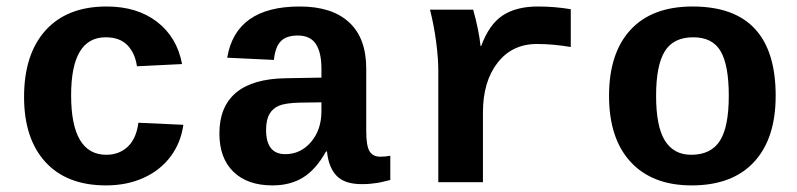

<svg xmlns="http://www.w3.org/2000/svg" viewBox="-20 -558 2440 588"><path d="M304.7 9.8Q184.6 9.8 119.1 -61.8Q53.7 -133.3 53.7 -261.2Q53.7 -392.1 119.6 -465.1Q185.5 -538.1 306.6 -538.1Q399.9 -538.1 460.9 -491.2Q522 -444.3 537.6 -361.8L399.4 -355Q393.6 -395.5 370.1 -419.7Q346.7 -443.8 303.7 -443.8Q197.8 -443.8 197.8 -266.6Q197.8 -84 305.7 -84Q344.7 -84 371.1 -108.6Q397.5 -133.3 403.8 -182.1L541.5 -175.8Q534.2 -121.6 502.7 -79.1Q471.2 -36.6 419.9 -13.4Q368.7 9.8 304.7 9.8Z M814.5 9.8Q737.8 9.8 694.8 -32Q651.9 -73.7 651.9 -149.4Q651.9 -231.4 702.9 -274.2Q753.9 -316.9 855.5 -318.4L964.4 -320.3V-347.2Q964.4 -397.5 947.3 -423.3Q930.2 -449.2 892.1 -449.2Q856.4 -449.2 839.6 -431.4Q822.8 -413.6 818.8 -374.5L675.8 -381.3Q702.1 -538.1 897.9 -538.1Q996.6 -538.1 1049.1 -489.7Q1101.6 -441.4 1101.6 -347.7V-156.2Q1101.6 -111.8 1111.6 -95Q1121.6 -78.1 1145 -78.1Q1160.6 -78.1 1175.3 -81.1V-6.8Q1163.1 -3.9 1153.3 -1.5Q1143.6 1 1133.8 2.4Q1124 3.9 1113 4.9Q1102.1 5.9 1087.4 5.9Q1035.6 5.9 1011 -19.5Q986.3 -44.9 981.4 -94.2H978.5Q947.8 -39.1 908.4 -14.6Q869.1 9.8 814.5 9.8ZM964.4 -244.6 898.9 -243.7Q855 -242.7 835.2 -234.6Q815.4 -226.6 805.2 -208.7Q794.9 -190.9 794.9 -160.2Q794.9 -85.9 853.5 -85.9Q900.9 -85.9 932.6 -123.3Q964.4 -160.6 964.4 -217.8Z M1728 -414.1Q1673.3 -423.3 1624.5 -423.3Q1548.3 -423.3 1503.7 -365.7Q1459 -308.1 1459 -213.9V0H1322.3V-342.3Q1322.3 -379.4 1315.7 -429.7Q1309.1 -480 1296.9 -528.3H1429.2Q1446.8 -464.8 1451.7 -417H1453.6Q1478 -483.4 1519.5 -510.7Q1561 -538.1 1627.4 -538.1Q1678.2 -538.1 1728 -529.8Z M2355.5 -264.6Q2355.5 -133.3 2289.1 -61.8Q2222.7 9.8 2098.1 9.8Q1978 9.8 1911.6 -61.8Q1845.2 -133.3 1845.2 -264.6Q1845.2 -395.5 1911.1 -466.8Q1977.1 -538.1 2101.1 -538.1Q2355.5 -538.1 2355.5 -264.6ZM2211.9 -264.6Q2211.9 -358.4 2187 -401.1Q2162.1 -443.8 2103 -443.8Q2042.5 -443.8 2015.9 -400.9Q1989.3 -357.9 1989.3 -264.6Q1989.3 -170.4 2016.4 -127.2Q2043.5 -84 2096.7 -84Q2157.2 -84 2184.6 -126.7Q2211.9 -169.4 2211.9 -264.6Z"/></svg>

Font: Liberation Mono
Style: Bold
Weight: 700
Monospace: yes
Designer: Steve Matteson
Foundry: Ascender Corporation
Version: Version 2.1.5